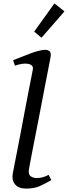

<svg xmlns="http://www.w3.org/2000/svg" viewBox="-20 -1093 399 1129"><path d="M134 16Q88 16 68 -9.5Q48 -35 55 -72Q57 -83 64 -119Q71 -155 81.5 -208Q92 -261 103.5 -322Q115 -383 126.5 -444Q138 -505 148 -556.5Q158 -608 165 -642.5Q172 -677 173 -684Q178 -710 148 -717Q118 -724 68 -707L57 -739Q77 -746 107 -758.5Q137 -771 169 -782.5Q201 -794 227.5 -798.5Q254 -803 268.5 -794Q283 -785 277 -755Q273 -734 264.5 -690Q256 -646 244.5 -587.5Q233 -529 221 -465Q209 -401 196.5 -338.5Q184 -276 174 -224Q164 -172 157.5 -137.5Q151 -103 150 -96Q145 -66 163.5 -54.5Q182 -43 211.5 -47Q241 -51 266 -65L282 -34Q244 -12 212 2Q180 16 134 16ZM224 -871 181 -907 300 -1073 359 -1026Z"/></svg>

Font: Wittgenstein-Italic Regular
Style: Italic
Weight: 400
Italic angle: -11°
Designer: Jörg Drees
Foundry: Jörg Drees
Version: Version 1.000; ttfautohint (v1.8.4.7-5d5b)